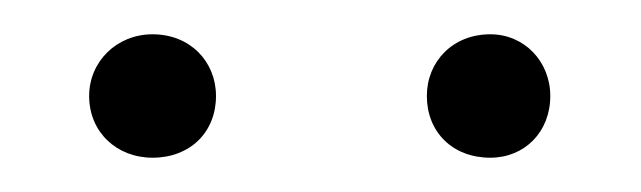

<svg xmlns="http://www.w3.org/2000/svg" viewBox="-20 -811 374 112"><path d="M69 -791C48 -791 32 -775 32 -755C32 -734 48 -719 69 -719C91 -719 106 -734 106 -755C106 -775 91 -791 69 -791ZM266 -791C244 -791 229 -775 229 -755C229 -734 244 -719 266 -719C286 -719 301 -734 301 -755C301 -775 286 -791 266 -791Z"/></svg>

Font: Glow Sans SC Normal Light
Style: Regular
Weight: 300
Designer: Ryoko NISHIZUKA (kana, bopomofo & ideographs); Paul D. Hunt (Latin, Greek & Cyrillic); Sandoll Communications, Soo-young
Version: Version 0.93